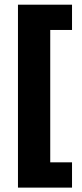

<svg xmlns="http://www.w3.org/2000/svg" viewBox="-20 -696 360 840"><path d="M58.6 124.8V-675.5H295.1V-564.9H199.8V14.2H295.1V124.8Z"/></svg>

Font: Anek Bangla Medium
Style: Regular
Weight: 500
Designer: Sulekha Rajkumar (Bangla), Yesha Goshar (Latin)
Foundry: Ek Type
Version: Version 1.003